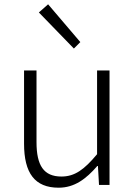

<svg xmlns="http://www.w3.org/2000/svg" viewBox="-20 -861 630 894"><path d="M253 13C327 13 381 -28 433 -88H436L441 0H490V-533H432V-143C372 -71 328 -39 266 -39C184 -39 150 -90 150 -199V-533H92V-192C92 -55 142 13 253 13ZM324 -635 354 -665 204 -841 161 -803Z"/></svg>

Font: Noto Sans CJK Light
Style: Regular
Weight: 300
Designer: Ryoko NISHIZUKA (kana & ideographs); Paul D. Hunt (Latin, Greek & Cyrillic); Wenlong ZHANG (bopomofo); Sandoll Communica
Foundry: Adobe Systems Incorporated
Version: Version 1.000;PS 1;hotconv 1.0.78;makeotf.lib2.5.61930